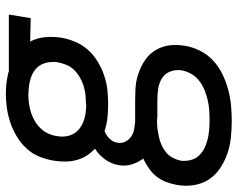

<svg xmlns="http://www.w3.org/2000/svg" viewBox="-96 -474 793 640"><g transform="rotate(-90 300.0 -153.5)"><path d="M218 223Q190 223 161.5 220Q133 217 107.5 208Q82 199 59.5 184Q37 169 22.5 147Q8 125 3.5 97Q-1 69 4 41Q7 23 13.5 5.5Q20 -12 31.5 -27Q43 -42 59 -53Q75 -64 92 -72Q79 -89 72.5 -110.5Q66 -132 70 -154Q74 -178 89 -199Q104 -220 125 -233Q111 -246 101.5 -261Q92 -276 87 -294.5Q82 -313 82 -332Q82 -351 85 -371Q89 -395 98.5 -418.5Q108 -442 125.5 -461Q143 -480 165.5 -493.5Q188 -507 212 -515Q236 -523 260 -526.5Q284 -530 308 -530Q326 -530 343 -528Q360 -526 377 -522L383 -520H572L560 -447L482 -449Q494 -426 496.5 -399.5Q499 -373 495 -346Q491 -322 481 -298.5Q471 -275 454 -256Q437 -237 414.5 -223.5Q392 -210 368 -202Q344 -194 320 -191.5Q296 -189 272 -189Q249 -189 227 -191.5Q205 -194 184 -201Q170 -196 158.5 -184.5Q147 -173 145 -159Q142 -145 148 -132.5Q154 -120 165 -112.5Q176 -105 189 -102.5Q202 -100 216 -99Q218 -99 219 -99Q220 -99 221 -99Q224 -99 227 -99Q230 -99 233 -99H288Q306 -99 325 -98Q344 -97 361 -92.5Q378 -88 394.5 -80.5Q411 -73 425 -62.5Q439 -52 449 -37.5Q459 -23 464.5 -6Q470 11 470.5 29.5Q471 48 468 66Q464 92 451.5 117Q439 142 418.5 161Q398 180 373 192Q348 204 322 211Q296 218 270 220.5Q244 223 218 223Q218 223 218 223Q218 223 218 223ZM273 -262Q273 -262 273 -262.5Q273 -263 273 -263Q288 -263 303 -264.5Q318 -266 333 -270.5Q348 -275 362 -283Q376 -291 387 -302Q398 -313 404 -327.5Q410 -342 413 -357Q416 -377 411 -396.5Q406 -416 392.5 -428.5Q379 -441 360 -447Q341 -453 322 -454L306 -455Q291 -455 276 -453Q261 -451 246.5 -446.5Q232 -442 218 -434Q204 -426 193 -414.5Q182 -403 175.5 -389Q169 -375 167 -360Q164 -345 166 -330.5Q168 -316 174.5 -304.5Q181 -293 192 -284.5Q203 -276 216.5 -271Q230 -266 244.5 -264Q259 -262 273 -262ZM218 149Q235 149 252 148Q269 147 286 143Q303 139 319.5 132.5Q336 126 350.5 115Q365 104 374 88.5Q383 73 386 56Q389 37 382.5 19Q376 1 360.5 -9Q345 -19 326 -22Q307 -25 288 -25H233Q230 -25 226.5 -25.5Q223 -26 220 -26Q220 -26 219.5 -26Q219 -26 219 -26Q217 -26 216 -26Q215 -26 214 -26Q214 -26 214 -26Q214 -26 214 -26Q200 -26 187 -24Q174 -22 161 -19Q148 -16 135 -10Q122 -4 111.5 5Q101 14 94.5 26.5Q88 39 85 52Q83 68 86.5 84Q90 100 100 111.5Q110 123 124 130.5Q138 138 153.5 142Q169 146 185.5 147.5Q202 149 218 149Z"/></g></svg>

Font: Zed Sans Extended
Style: Italic
Weight: 400
Width: 7
Italic angle: -9°
Designer: Belleve Invis
Foundry: Belleve Invis
Version: Version 1.0.0; ttfautohint (v1.8.4)